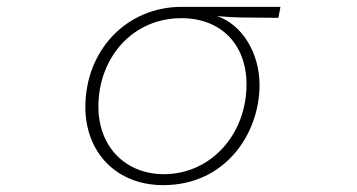

<svg xmlns="http://www.w3.org/2000/svg" viewBox="-20 -510 1040 560"><path d="M687 -459 792 -458 798 -490H510C348 -490 229 -362 229 -198C229 -65 320 30 456 30C639 30 737 -122 737 -262C737 -357 685 -439 613 -463C636 -461 668 -459 687 -459ZM458 -2C347 -2 267 -81 267 -199C267 -341 366 -457 509 -457C625 -457 699 -380 699 -264C699 -118 595 -2 458 -2Z"/></svg>

Font: LINE Seed JP_OTF Thin
Style: Regular
Weight: 250
Designer: LY Corporation & Fontrix & Fontworks
Version: Version 1.007